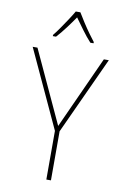

<svg xmlns="http://www.w3.org/2000/svg" viewBox="-102 -1008 704 1068"><g transform="rotate(10 250.0 -474.5)"><path d="M238 0V-275L35 -714H62L251 -305L437 -714H465L264 -277V0ZM135 -799Q150 -817 169 -844.5Q188 -872 206.5 -900Q225 -928 237 -949H263Q276 -927 295 -897.5Q314 -868 333.5 -841Q353 -814 365 -799V-792H347Q322 -819 296.5 -854Q271 -889 250 -918Q231 -890 204 -854Q177 -818 153 -792H135Z"/></g></svg>

Font: Noto Sans Mono ExtraCondensed Thin
Style: Regular
Weight: 100
Width: 2
Designer: Monotype Design Team
Foundry: Monotype Imaging Inc.
Version: Version 2.014; ttfautohint (v1.8.4.7-5d5b)